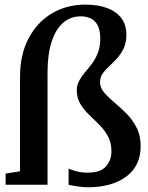

<svg xmlns="http://www.w3.org/2000/svg" viewBox="-20 -803 644 834"><path d="M362.5 10.5Q342.5 10.5 317.2 6.8Q292 3 278 -0.5V-70.5Q293.5 -63.5 315.2 -58.2Q337 -53 362 -53Q416 -53 440 -80Q464 -107 464 -146Q464 -183.5 449 -211Q434 -238.5 411.5 -261Q389 -283.5 366.5 -305Q344 -326.5 328.8 -351.8Q313.5 -377 313.5 -410.5Q313.5 -433.5 323.8 -452.2Q334 -471 349.2 -488.8Q364.5 -506.5 379.8 -527Q395 -547.5 405.2 -573.8Q415.5 -600 415.5 -635.5Q415.5 -684 393.8 -708Q372 -732 331 -732Q286 -732 253.8 -703.8Q221.5 -675.5 204 -621Q186.5 -566.5 186.5 -487.5V-0.5H4.5V-49L67 -59V-468.5Q67 -566 104.2 -636.5Q141.5 -707 205.8 -745Q270 -783 351.5 -783Q404 -783 444 -768.5Q484 -754 506.5 -725Q529 -696 529 -652Q529 -617.5 517.2 -593Q505.5 -568.5 488.8 -550Q472 -531.5 454.8 -515.8Q437.5 -500 426 -483.8Q414.5 -467.5 414.5 -446Q414.5 -422 432.2 -401.2Q450 -380.5 476.2 -358.5Q502.5 -336.5 528.8 -310.2Q555 -284 573 -249.2Q591 -214.5 591 -167Q591 -124.5 574.8 -91.2Q558.5 -58 528 -35.5Q497.5 -13 455.5 -1.2Q413.5 10.5 362.5 10.5Z"/></svg>

Font: Merriweather 36pt SemiBold
Style: Regular
Weight: 600
Version: Version 2.100